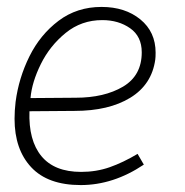

<svg xmlns="http://www.w3.org/2000/svg" viewBox="-20 -525 535 554"><path d="M22 -182Q22 -206 25 -231Q34 -300 65 -362.5Q96 -425 149 -465Q202 -505 273 -505Q341 -505 385 -469Q429 -433 429 -373Q429 -360 428 -353Q418 -281 356 -243Q294 -205 195 -205L65 -204Q62 -120 99.5 -74.5Q137 -29 214 -29Q258 -29 296.5 -42.5Q335 -56 377 -81L395 -50Q307 9 213 9Q118 9 70 -42.5Q22 -94 22 -182ZM389 -374Q389 -420 355.5 -443.5Q322 -467 275 -467Q215 -467 169.5 -430Q124 -393 98 -340.5Q72 -288 68 -242L198 -243Q281 -243 335 -275Q389 -307 389 -374Z"/></svg>

Font: Bellota Light
Style: Italic
Weight: 300
Italic angle: -7.5°
Designer: Kemie Guaida
Foundry: Kemie Guaida
Version: Version 4.001